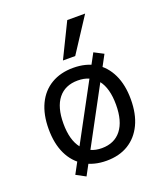

<svg xmlns="http://www.w3.org/2000/svg" viewBox="-145 -849 865 999"><g transform="rotate(-20 287.5 -349.5)"><path d="M288 9Q218 9 166.5 -22Q115 -53 87.5 -110.5Q60 -168 60 -249Q60 -329 87.5 -386.5Q115 -444 166.5 -474.5Q218 -505 288 -505Q359 -505 409.5 -474.5Q460 -444 487.5 -386.5Q515 -329 515 -249Q515 -168 487.5 -110.5Q460 -53 409.5 -22Q359 9 288 9ZM287 -61Q357 -61 395 -109.5Q433 -158 433 -249Q433 -340 395.5 -387.5Q358 -435 288 -435Q218 -435 180 -387.5Q142 -340 142 -249Q142 -158 180.5 -109.5Q219 -61 287 -61ZM161 50 109 22 415 -545 467 -518ZM252 -559 345 -749H444L320 -559Z"/></g></svg>

Font: Nunito Sans 7pt SemiCondensed
Style: Regular
Weight: 400
Width: 4
Designer: Vernon Adams
Foundry: Vernon Adams
Version: Version 3.101;gftools[0.9.27]